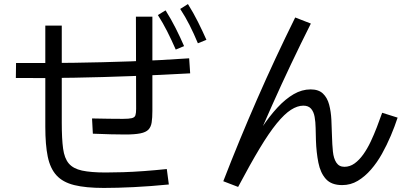

<svg xmlns="http://www.w3.org/2000/svg" viewBox="-20 -873 2040 945"><path d="M491 52Q402 52 345.5 38Q289 24 258 -10Q227 -44 215 -102Q203 -160 203 -249V-747H284V-269Q284 -190 290.5 -142Q297 -94 318.5 -68.5Q340 -43 383.5 -33.5Q427 -24 500 -24Q538 -24 586 -25.5Q634 -27 688.5 -31Q743 -35 801 -41L811 35Q720 44 638 48Q556 52 491 52ZM58 -489 59 -563Q203 -562 343.5 -564Q484 -566 625 -571Q766 -576 911 -586L916 -512Q771 -504 628.5 -498.5Q486 -493 344.5 -490.5Q203 -488 58 -489ZM596 -211Q567 -211 525 -212Q483 -213 437 -215L433 -290Q477 -289 518 -288.5Q559 -288 585 -288Q615 -288 629 -291.5Q643 -295 646.5 -305.5Q650 -316 650 -337L649 -791H730V-327Q730 -293 726.5 -270.5Q723 -248 710.5 -235Q698 -222 670.5 -216.5Q643 -211 596 -211ZM954 -660Q934 -708 913 -749.5Q892 -791 867 -829L905 -853Q932 -810 954.5 -765Q977 -720 996 -677ZM845 -629Q824 -677 803 -718.5Q782 -760 757 -799L795 -822Q822 -779 844.5 -734.5Q867 -690 886 -646Z M1861 -318 1937 -294Q1923 -251 1903.5 -205Q1884 -159 1860 -116Q1836 -73 1806 -38.5Q1776 -4 1741 17Q1706 38 1664 38Q1611 38 1584 8Q1557 -22 1547 -72.5Q1537 -123 1535 -182Q1534 -213 1533.5 -243Q1533 -273 1528.5 -298Q1524 -323 1511 -338Q1498 -353 1473 -353Q1444 -353 1412 -332.5Q1380 -312 1342 -265.5Q1304 -219 1258 -142.5Q1212 -66 1152 47L1079 19Q1158 -185 1246 -386Q1334 -587 1433 -787L1510 -757Q1409 -556 1320 -356.5Q1231 -157 1150 46L1117 20Q1155 -52 1192.5 -119Q1230 -186 1268 -243.5Q1306 -301 1345.5 -343.5Q1385 -386 1425.5 -409.5Q1466 -433 1509 -433Q1548 -433 1569.5 -412.5Q1591 -392 1600 -358Q1609 -324 1611 -283.5Q1613 -243 1614 -202.5Q1615 -162 1618.5 -127.5Q1622 -93 1635.5 -72.5Q1649 -52 1675 -52Q1702 -52 1725 -68.5Q1748 -85 1768 -113Q1788 -141 1804.5 -176Q1821 -211 1835 -247.5Q1849 -284 1861 -318Z"/></svg>

Font: Murecho Thin
Style: Regular
Weight: 400
Version: Version 1.010